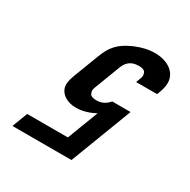

<svg xmlns="http://www.w3.org/2000/svg" viewBox="-152 -811 951 961"><g transform="rotate(30 323.5 -330.5)"><path d="M477.7 -667C441.1 -667 403.5 -658.7 365.1 -642C290 -609.5 261.7 -572.6 238.1 -511L180.8 -361C174.9 -345.7 171.3 -331.2 169.8 -317.5C164.4 -267.5 208.8 -232 269 -232C304.8 -232 341.2 -242 378 -262L309.6 -83H74.6L40.5 6H381.8L517.8 -350H411.6C392.7 -326.7 368.6 -315 339.5 -315C319.5 -315 307 -320 302.1 -330C293 -348.4 298.8 -359 304.5 -374L358.4 -515C369.2 -543.1 388.9 -571 438.6 -571C459.4 -571 472.1 -566 476.6 -556C485.2 -536.9 479.1 -526.5 473.1 -511L466.6 -494H587.9L594.4 -511C601 -528.3 604.9 -545.2 606.2 -561.5C610.9 -624 555.6 -667 477.7 -667Z"/></g></svg>

Font: Din Kursivschrift
Style: Extended Italic
Weight: 400
Version: Version 1.089